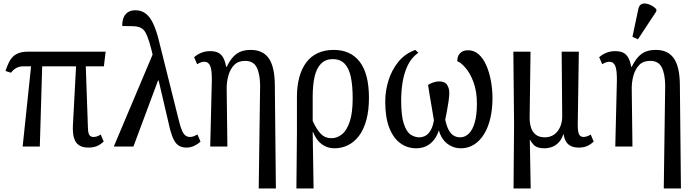

<svg xmlns="http://www.w3.org/2000/svg" viewBox="-20 -828 3932 1085"><path d="M42 -417 11 -427Q20 -454 30 -474.5Q40 -495 54 -508.5Q68 -522 88.5 -529Q109 -536 139 -536H577L567 -453H108Q97 -453 85.5 -449.5Q74 -446 63 -438Q52 -430 42 -417ZM108 0 158 -476H219L205 0ZM479 6Q447 6 427 -7Q407 -20 398.5 -47.5Q390 -75 392 -119L411 -476H464L477 -102Q478 -75 485.5 -64.5Q493 -54 508 -54Q519 -54 529 -57.5Q539 -61 549 -68L566 -28Q544 -8 524 -1Q504 6 479 6Z M1033 6Q1009 6 991.5 -4.5Q974 -15 962.5 -37.5Q951 -60 941 -97L848 -495Q835 -554 824 -589.5Q813 -625 802 -644.5Q791 -664 774.5 -671.5Q758 -679 733 -680Q708 -681 671 -681Q670 -703 676.5 -723.5Q683 -744 700 -757Q717 -770 746 -770Q778 -770 802.5 -752Q827 -734 846 -694Q865 -654 881 -586L991 -146Q1000 -109 1009 -89Q1018 -69 1029 -61.5Q1040 -54 1053 -54Q1065 -54 1075 -58Q1085 -62 1096 -68L1113 -28Q1100 -15 1079 -4.5Q1058 6 1033 6ZM623 0 846 -528 880 -373H873L734 0Z M1442 237 1450 -346Q1449 -411 1430.5 -447.5Q1412 -484 1365 -484Q1326 -484 1303.5 -461Q1281 -438 1270.5 -400.5Q1260 -363 1261 -321L1265 0H1168L1177 -371Q1178 -431 1168 -455Q1158 -479 1135 -479Q1126 -479 1116.5 -476Q1107 -473 1094 -465L1077 -505Q1097 -522 1119.5 -530.5Q1142 -539 1167 -539Q1197 -539 1215 -529Q1233 -519 1243 -499Q1253 -479 1258 -450H1261Q1279 -487 1299 -508Q1319 -529 1343 -537.5Q1367 -546 1397 -546Q1465 -546 1498.5 -499Q1532 -452 1533 -349L1539 237Z M1655 237 1658 -79V-280Q1658 -342 1671.5 -391.5Q1685 -441 1711 -475.5Q1737 -510 1776 -528Q1815 -546 1866 -546Q1962 -546 2013.5 -478Q2065 -410 2065 -275Q2065 -203 2050 -149Q2035 -95 2008.5 -60Q1982 -25 1946.5 -7.5Q1911 10 1870 10Q1830 10 1799 -12.5Q1768 -35 1749 -82H1747L1752 237ZM1853 -47Q1885 -47 1912 -68.5Q1939 -90 1956 -139.5Q1973 -189 1973 -272Q1973 -344 1962.5 -393.5Q1952 -443 1927 -468.5Q1902 -494 1861 -494Q1820 -494 1794.5 -468.5Q1769 -443 1758 -395.5Q1747 -348 1747 -281V-145Q1769 -96 1793 -71.5Q1817 -47 1853 -47Z M2332 10Q2282 10 2242.5 -18.5Q2203 -47 2180 -105.5Q2157 -164 2157 -254Q2157 -315 2175.5 -374Q2194 -433 2231.5 -479Q2269 -525 2327 -546L2344 -530Q2305 -502 2284.5 -459.5Q2264 -417 2255.5 -366Q2247 -315 2247 -260Q2247 -174 2262 -128.5Q2277 -83 2300.5 -67.5Q2324 -52 2348 -52Q2367 -52 2383.5 -60.5Q2400 -69 2413 -90.5Q2426 -112 2432 -148Q2427 -179 2421 -214.5Q2415 -250 2409 -285Q2403 -320 2399 -348Q2411 -356 2428 -362Q2445 -368 2461 -368Q2494 -368 2506.5 -348.5Q2519 -329 2519 -304Q2519 -285 2514.5 -253.5Q2510 -222 2504.5 -194Q2499 -166 2496 -152Q2503 -118 2514.5 -95.5Q2526 -73 2542.5 -62.5Q2559 -52 2580 -52Q2608 -52 2629.5 -73Q2651 -94 2663 -136.5Q2675 -179 2675 -242Q2675 -313 2655.5 -364.5Q2636 -416 2609.5 -446Q2583 -476 2564 -482Q2564 -511 2580 -527.5Q2596 -544 2625 -544Q2659 -544 2685 -521Q2711 -498 2728 -459Q2745 -420 2754 -372Q2763 -324 2763 -274Q2763 -210 2750.5 -158Q2738 -106 2714.5 -68.5Q2691 -31 2658 -10.5Q2625 10 2585 10Q2549 10 2520 -7.5Q2491 -25 2474 -56Q2457 -87 2455 -127L2468 -126Q2461 -82 2442 -51.5Q2423 -21 2395.5 -5.5Q2368 10 2332 10Z M2882 237 2885 -126 2881 -536H2978L2973 -160Q2973 -133 2980.5 -108Q2988 -83 3007 -67.5Q3026 -52 3059 -52Q3090 -52 3112 -68Q3134 -84 3146 -112Q3158 -140 3157 -176L3154 -536H3251L3245 -132Q3244 -89 3251 -71.5Q3258 -54 3278 -54Q3286 -54 3297 -57.5Q3308 -61 3318 -68L3335 -28Q3317 -11 3297.5 -2.5Q3278 6 3251 6Q3225 6 3207 -2.5Q3189 -11 3179 -27.5Q3169 -44 3165 -69H3163Q3155 -43 3139.5 -25.5Q3124 -8 3102.5 1Q3081 10 3055 10Q3035 10 3020 5Q3005 0 2994.5 -11Q2984 -22 2976 -37H2974L2979 237Z M3731 237 3739 -346Q3738 -411 3719.5 -447.5Q3701 -484 3654 -484Q3615 -484 3592.5 -461Q3570 -438 3559.5 -400.5Q3549 -363 3550 -321L3554 0H3457L3466 -371Q3467 -431 3457 -455Q3447 -479 3424 -479Q3415 -479 3405.5 -476Q3396 -473 3383 -465L3366 -505Q3386 -522 3408.5 -530.5Q3431 -539 3456 -539Q3486 -539 3504 -529Q3522 -519 3532 -499Q3542 -479 3547 -450H3550Q3568 -487 3588 -508Q3608 -529 3632 -537.5Q3656 -546 3686 -546Q3754 -546 3787.5 -499Q3821 -452 3822 -349L3828 237ZM3585 -606 3554 -620 3587 -776Q3591 -796 3602.5 -803Q3614 -810 3629.5 -808Q3645 -806 3661 -797.5Q3677 -789 3689 -776V-764Z"/></svg>

Font: Noto Serif Condensed
Style: Regular
Weight: 400
Width: 3
Designer: Monotype Design Team
Foundry: Monotype Imaging Inc.
Version: Version 2.015